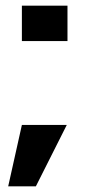

<svg xmlns="http://www.w3.org/2000/svg" viewBox="-20 -573 329 680"><path d="M9 87H107L216.5 -130.5H57.5ZM57.5 -553V-427.5H219V-553Z"/></svg>

Font: Anybody
Style: Bold
Weight: 700
Designer: Tyler Finck
Foundry: Etcetera Type Company
Version: Version 1.110